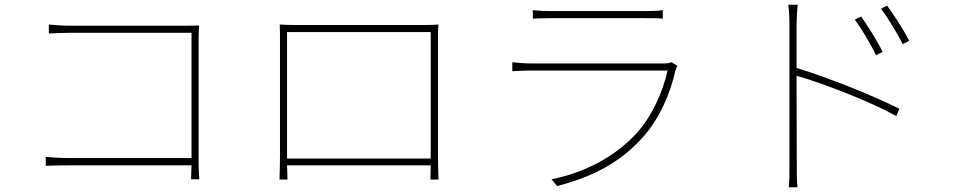

<svg xmlns="http://www.w3.org/2000/svg" viewBox="-20 -765 4040 814"><path d="M174 -100V-62C195 -63 229 -64 272 -64H792L790 -5H825C825 -5 822 -43 822 -80V-595C822 -612 823 -636 824 -657C801 -656 783 -656 763 -656H282C252 -656 216 -658 187 -661V-623C206 -624 251 -626 283 -626H792V-95H271C233 -95 191 -98 174 -100Z M1166 -661C1167 -641 1167 -620 1167 -603C1167 -584 1167 -128 1167 -106C1167 -84 1166 -25 1165 -4H1199L1197 -64H1806L1805 -4H1839C1838 -22 1837 -82 1837 -107C1837 -122 1837 -571 1837 -603C1837 -622 1837 -642 1839 -661C1815 -659 1780 -659 1762 -659C1736 -659 1273 -659 1239 -659C1219 -659 1204 -659 1166 -661ZM1197 -93V-629H1806V-93Z M2239 -722V-686C2264 -687 2286 -688 2314 -688C2365 -688 2659 -688 2716 -688C2747 -688 2769 -688 2790 -686V-722C2769 -719 2748 -718 2717 -718C2657 -718 2359 -718 2314 -718C2284 -718 2264 -719 2239 -722ZM2852 -486 2827 -501C2819 -497 2803 -496 2790 -496C2756 -496 2262 -496 2231 -496C2208 -496 2182 -498 2152 -501V-463C2182 -465 2208 -466 2231 -466C2262 -466 2762 -466 2810 -466C2791 -376 2743 -269 2675 -196C2581 -95 2450 -31 2318 -5L2342 24C2469 -10 2592 -60 2700 -177C2775 -258 2822 -368 2844 -468C2845 -473 2849 -480 2852 -486Z M3631 -695 3604 -682C3633 -643 3674 -573 3694 -531L3722 -545C3698 -594 3653 -664 3631 -695ZM3741 -741 3715 -728C3745 -689 3786 -620 3807 -578L3835 -592C3810 -640 3764 -711 3741 -741ZM3327 -69C3327 -34 3327 4 3324 29H3361C3358 4 3358 -34 3358 -69L3357 -444C3468 -412 3667 -336 3780 -273L3793 -304C3672 -364 3488 -437 3357 -477V-657C3357 -676 3359 -719 3362 -745H3322C3326 -718 3327 -678 3327 -657C3327 -574 3327 -104 3327 -69Z"/></svg>

Font: Harano Aji Gothic TW ExtraLight
Style: Regular
Weight: 250
Foundry: Masamichi Hosoda
Version: HaranoAjiGothicTW-ExtraLight version 20230610;ttx 4.39.4